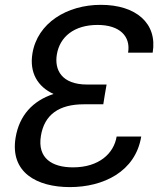

<svg xmlns="http://www.w3.org/2000/svg" viewBox="-20 -757 671 787"><path d="M44 -193.2C20.2 -49.7 131.4 9.9 266.3 9.9C402.7 9.9 535.2 -52.6 558.9 -197.4H458.1C446.7 -127.8 385.7 -71 279.1 -71C193.9 -71 132.5 -108 147.7 -200.3C161.9 -286.9 221.6 -329.5 323.9 -329.5H403.4L409.8 -369.7L416.9 -410.5H337.4C232.2 -410.5 202.4 -470.9 213.1 -534.1C225.1 -605.8 283.4 -654.8 380 -654.8C470.9 -654.8 516.3 -608 505 -541.2H605.8C626.1 -661.9 536.9 -737.2 393.5 -737.2C254.3 -737.2 133.2 -662.6 112.9 -537.6C100.1 -459.2 134.2 -401.6 199.6 -371.8C114.3 -343.8 59.3 -284.4 44 -193.2Z"/></svg>

Font: Magic Ui Pro
Style: Italic
Weight: 400
Italic angle: -9.39999°
Designer: Stefan Endress, Andreas Faust
Version: Version 1.000;FEAKit 1.0